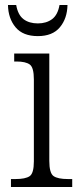

<svg xmlns="http://www.w3.org/2000/svg" viewBox="-20 -751 320 771"><path d="M24 0V-32H42Q82 -32 99 -43.5Q116 -55 116 -103V-432Q116 -480 99.5 -492Q83 -504 46 -504H37V-536H178V-105Q178 -56 195 -44Q212 -32 253 -32H270V0ZM132 -606Q72 -606 42.5 -641.5Q13 -677 12 -731H45Q52 -691 74.5 -674Q97 -657 132 -657Q166 -657 189 -674Q212 -691 219 -731H251Q250 -677 220.5 -641.5Q191 -606 132 -606Z"/></svg>

Font: Noto Serif SemiCondensed Light
Style: Regular
Weight: 300
Width: 4
Designer: Monotype Design Team
Foundry: Monotype Imaging Inc.
Version: Version 2.013